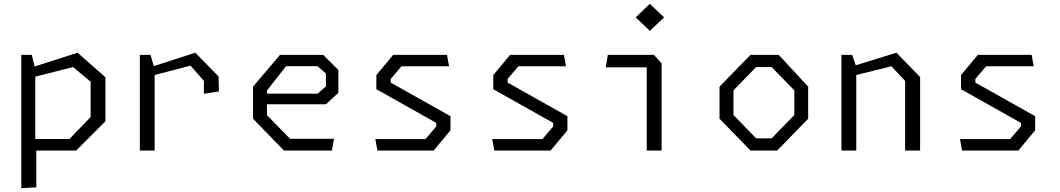

<svg xmlns="http://www.w3.org/2000/svg" viewBox="-20 -798 5620 1018"><path d="M93 200 172.5 195V0H384L539 -155V-388.5L391.5 -518.5L163.5 -445.5L148.5 -507H93ZM167 -61V-391.5L367 -442.5L460.5 -365V-177.5L348 -61Z M1061 -301 1140.5 -313 1139 -392.5 1015.5 -518.5 795.5 -447.5 778 -507H721.5V0H800V-400.5L990 -450L1061 -369.5Z M1485.5 0H1740L1750.5 -62H1518L1395.5 -187.5V-245H1708.5L1774 -306V-427L1693.5 -507H1464.5L1321.5 -338.5V-168.5ZM1395.5 -301.5V-318L1496.5 -447H1663.5L1708 -408.5V-340L1664 -301.5Z M1981 0H2279.5L2368.5 -107V-182L2051.5 -360V-379.5L2108.5 -446.5H2361L2350 -507H2064.5L1975.5 -400V-325L2293 -146.5V-127.5L2236 -60.5H1970Z M2601 0H2899.5L2988.5 -107V-182L2671.5 -360V-379.5L2728.5 -446.5H2981L2970 -507H2684.5L2595.5 -400V-325L2913 -146.5V-127.5L2856 -60.5H2590Z M3409 0H3488V-462L3447 -507H3202.5L3192 -441H3409ZM3350.5 -706 3425.5 -634.5 3501 -706 3425.5 -777.5Z M3959 0H4101L4265 -168.5V-338.5L4109 -507H3959L3795 -338.5V-168.5ZM3869 -188V-319L3989 -442.5H4071L4191.5 -319V-188L4071 -64.5H3989Z M4779 0H4858.5V-389.5L4733 -518.5L4517.5 -452L4498 -507H4441.5V0H4520V-400.5L4706.5 -446.5L4779 -369Z M5081 0H5379.5L5468.5 -107V-182L5151.5 -360V-379.5L5208.5 -446.5H5461L5450 -507H5164.5L5075.5 -400V-325L5393 -146.5V-127.5L5336 -60.5H5070Z"/></svg>

Font: Monaspace Krypton Light
Style: Regular
Weight: 300
Designer: Riley Cran & the Lettermatic Team
Foundry: Lettermatic
Version: Version 1.101 (Monaspace Krypton)